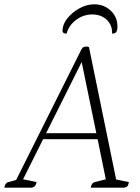

<svg xmlns="http://www.w3.org/2000/svg" viewBox="-51 -871 652 891"><path d="M-31 0Q-27 -23 -12 -26L24 -36L327 -642Q331 -650 337 -652.5Q343 -655 350 -655Q358 -655 362 -652L488 -38L547 -26Q545 -14 541.5 -8.5Q538 -3 527 0H370Q374 -23 389 -26L440 -39L402 -225H149L56 -39L119 -26Q116 -14 112 -8.5Q108 -3 97 0ZM163 -253H396L328 -583ZM386 -851Q432 -851 463 -821.5Q494 -792 494 -748Q494 -730 488.5 -722.5Q483 -715 469 -715Q471 -753 445 -778.5Q419 -804 377 -804Q336 -804 302 -778.5Q268 -753 258 -715Q239 -715 239 -728Q239 -757 261 -785Q283 -813 317 -832Q351 -851 386 -851Z"/></svg>

Font: Petrona ExtraLight
Style: Italic
Weight: 200
Italic angle: -9°
Designer: Ringo R. Seeber
Foundry: Ringo R. Seeber
Version: Version 2.001; ttfautohint (v1.8.3)